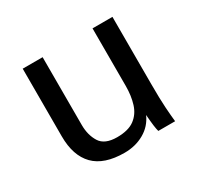

<svg xmlns="http://www.w3.org/2000/svg" viewBox="-112 -615 784 758"><g transform="rotate(-30 280.0 -235.5)"><path d="M255.4 8.3Q162.6 8.3 117.4 -37.8Q72.3 -84 72.3 -171.9V-480.5H163.1V-171.4Q163.1 -125.5 183.6 -92.5Q204.1 -59.6 260.3 -59.6Q312 -59.6 340.1 -80.6Q368.2 -101.6 379.4 -137.5Q390.6 -173.3 390.6 -218.3V-480.5H481.4V-175.8Q481.4 -105.5 484.1 -65.9Q486.8 -26.4 489.7 0H413.1Q410.2 -9.8 407.7 -28.1Q405.3 -46.4 402.8 -78.6Q384.3 -36.6 344.7 -14.2Q305.2 8.3 255.4 8.3Z"/></g></svg>

Font: Shanti
Style: Regular
Weight: 400
Designer: Vernon Adams
Foundry: Vernon Adams
Version: Version 1.100; ttfautohint (v1.8.4)